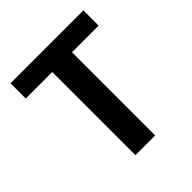

<svg xmlns="http://www.w3.org/2000/svg" viewBox="-190 -831 963 963"><g transform="rotate(-45 292.0 -349.0)"><path d="M222 -590V0H362V-590H551V-698H34V-590Z"/></g></svg>

Font: Matrixport Bold
Style: Regular
Weight: 600
Designer: Ninad Kale (Devanagari), Jonny Pinhorn (Latin)
Foundry: Indian Type Foundry
Version: Version 2.000;PS 1.0;hotconv 1.0.79;makeotf.lib2.5.61930; tt